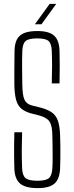

<svg xmlns="http://www.w3.org/2000/svg" viewBox="-20 -965 382 990"><path d="M174 5Q111 5 83.2 -18.8Q55.5 -42.5 54 -98Q53 -133 52.8 -161.2Q52.5 -189.5 52.8 -218Q53 -246.5 54 -283H94Q92.5 -234.5 92.2 -190.8Q92 -147 94 -98Q95.5 -60 111.8 -46.5Q128 -33 173 -33Q216.5 -33 232.2 -46.5Q248 -60 250 -98Q251.5 -122.5 251.5 -152.2Q251.5 -182 251 -211.8Q250.5 -241.5 250 -266Q249.5 -317 235.2 -338.2Q221 -359.5 181 -370L145 -379Q110.5 -388 91 -404Q71.5 -420 63.2 -449.5Q55 -479 54 -529Q53.5 -567.5 54 -612.5Q54.5 -657.5 55 -703Q55.5 -739.5 67.5 -762Q79.5 -784.5 105.2 -794.8Q131 -805 173 -805Q232.5 -805 259 -781.2Q285.5 -757.5 287 -702Q288 -665.5 288 -624.8Q288 -584 287 -535H247Q248.5 -587 248.5 -626.2Q248.5 -665.5 247 -702Q245.5 -740.5 230.2 -753.8Q215 -767 172 -767Q128.5 -767 112.5 -753.8Q96.5 -740.5 95 -702Q93.5 -656.5 94 -615.8Q94.5 -575 95 -529Q96 -473 106.2 -450.8Q116.5 -428.5 145 -421L182 -412Q223 -402 246 -386.2Q269 -370.5 278.8 -342Q288.5 -313.5 290 -266Q291 -239.5 291.2 -210.2Q291.5 -181 291.2 -152.2Q291 -123.5 290 -98Q288 -42.5 261.5 -18.8Q235 5 174 5ZM160 -840 236 -945H270L194 -840Z"/></svg>

Font: Big Shoulders Text SC Thin
Style: Regular
Weight: 100
Designer: Patric King
Foundry: XO Type Co
Version: Version 2.002